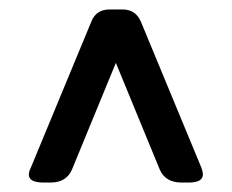

<svg xmlns="http://www.w3.org/2000/svg" viewBox="-20 -705 490 406"><path d="M72 -319Q41 -319 41 -336Q41 -342 45 -350L173 -659Q183 -685 212 -685H239Q267 -685 278 -659L406 -350Q409 -342 409 -336Q409 -319 379 -319H364Q330 -319 318 -346L225 -572L132 -346Q120 -319 87 -319Z"/></svg>

Font: Asap SemiBold
Style: Regular
Weight: 600
Designer: Pablo Cosgaya
Foundry: Omnibus-Type
Version: Version 3.001; ttfautohint (v1.8.3)